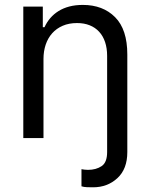

<svg xmlns="http://www.w3.org/2000/svg" viewBox="-20 -573 625 797"><path d="M76.7 0V-545.5H157.7V-460.2H164.8Q174.4 -481.2 188.9 -498Q203.5 -514.9 223.2 -527.2Q242.9 -539.4 267.9 -546Q293 -552.6 323.9 -552.6Q407 -552.6 457.7 -501.8Q508.5 -451 508.5 -346.6V58.2Q508.5 128.6 467.3 166.5Q426.1 204.5 366.5 204.5Q353.7 204.5 340.7 204Q327.8 203.5 318.2 200.3V129.3Q323.5 130.3 330.6 131.2Q337.7 132.1 345.2 132.1Q378.9 132.1 402 116.5Q424.7 101.2 424.7 58.2V-340.9Q424.7 -372.9 416.2 -398.3Q407.7 -423.7 391.5 -441.2Q375.4 -458.8 352.3 -468Q329.2 -477.3 299.7 -477.3Q266.3 -477.3 240.4 -466.1Q214.5 -454.9 196.7 -435Q179 -415.1 169.7 -387.8Q160.5 -360.4 160.5 -328.1V0Z"/></svg>

Font: Inter P
Style: Regular
Weight: 400
Designer: Rasmus Andersson
Foundry: rsms
Version: Version 3.018;git-588b23468